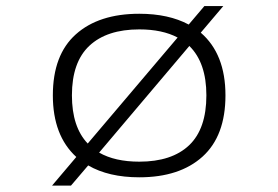

<svg xmlns="http://www.w3.org/2000/svg" viewBox="-20 -556 890 614"><path d="M425.5 11Q327.5 11 262 -27L207 37.5H146.5L224 -54Q149 -122.5 149 -251Q149 -380.5 222.5 -446.2Q296 -512 425.5 -512Q519 -512 583.5 -477.5L633.5 -536.5H694L622 -451.5Q701 -383.5 701 -251Q701 -121.5 627.8 -55.2Q554.5 11 425.5 11ZM210 -251Q210 -150 260.5 -97L548 -436Q499 -462 425.5 -462Q322 -462 266 -409.8Q210 -357.5 210 -251ZM425.5 -39Q529.5 -39 584.8 -91.5Q640 -144 640 -251Q640 -355.5 585.5 -409L297 -68Q347.5 -39 425.5 -39Z"/></svg>

Font: League Mono Wide UltraLight
Style: Regular
Weight: 200
Width: 8
Designer: Tyler Finck
Foundry: The League of Moveable Type / Tyler Finck
Version: Version 2.210